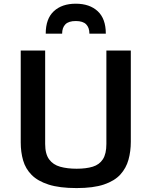

<svg xmlns="http://www.w3.org/2000/svg" viewBox="-20 -984 803 1017"><path d="M385.7 12.2Q295.4 12.2 237.5 -6.3Q179.7 -24.9 147.5 -57.6Q115.2 -90.3 102.5 -134.3Q89.8 -178.2 89.8 -229.5V-716.3H219.2V-221.7Q219.2 -168.5 240.2 -139.9Q261.2 -111.3 298.8 -100.8Q336.4 -90.3 385.7 -90.3Q436.5 -90.3 471.4 -101.1Q506.3 -111.8 524.9 -140.4Q543.5 -168.9 543.5 -221.7V-716.3H672.9V-233.4Q672.9 -182.6 660.6 -138.2Q648.4 -93.8 617.7 -59.8Q586.9 -25.9 530.8 -6.8Q474.6 12.2 385.7 12.2ZM222.2 -805.7Q222.2 -884.8 265.1 -924.6Q308.1 -964.4 381.3 -964.4Q454.6 -964.4 497.6 -924.6Q540.5 -884.8 540.5 -805.7H453.6Q453.6 -837.4 436.5 -855Q419.4 -872.6 381.3 -872.6Q343.3 -872.6 326.2 -855Q309.1 -837.4 309.1 -805.7Z"/></svg>

Font: Monda SemiBold
Style: Regular
Weight: 600
Designer: Vernon Adams
Foundry: Vernon Adams
Version: Version 2.200